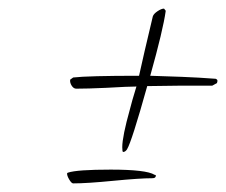

<svg xmlns="http://www.w3.org/2000/svg" viewBox="-20 -506 525 446"><path d="M266 -153Q264 -153 264 -164Q264 -189 282 -253Q284 -261 287.5 -273.5Q291 -286 296 -302L297 -305Q278 -305 227 -302Q205 -301 187.5 -300.5Q170 -300 157 -300Q151 -300 146.5 -307Q142 -314 143 -321L150 -326Q167 -328 205.5 -329Q244 -330 303 -330Q308 -353 316 -387.5Q324 -422 335 -468Q337 -474 346 -480Q355 -486 361 -486L365 -481Q359 -437 329 -330Q364 -329 402.5 -327.5Q441 -326 481 -323Q486 -321 485 -317L484 -313L473 -307H398L322 -306Q286 -177 275 -159Q271 -153 266 -153ZM150 -80Q146 -80 140.5 -89.5Q135 -99 136 -104L138 -105Q159 -112 237 -112Q320 -112 339 -100Q342 -100 342 -98Q342 -92 334 -92Q305 -92 243 -86Q182 -80 150 -80Z"/></svg>

Font: Oooh Baby
Style: Regular
Weight: 400
Designer: Robert E. Leuschke
Foundry: Robert E. Leuschke
Version: Version 1.011; ttfautohint (v1.8.3)